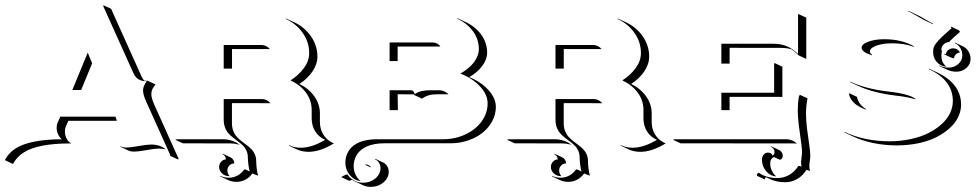

<svg xmlns="http://www.w3.org/2000/svg" viewBox="-46 -543 3791 746"><path d="M-26.4 77.6Q-12.2 51 14.6 33.8Q41.5 16.6 85.8 7.6Q130.1 -1.5 194.3 -2Q184.6 -9.5 179.3 -21.9Q174.1 -34.2 174.1 -46.6Q174.1 -58.1 178 -66.7L188.5 -89.8H402.6L408 -73.7H219.7L210 -52Q206.1 -43.7 206.1 -32.7Q206.1 -18.3 212.6 -5Q219.2 8.3 231.2 14.2Q165 14.2 119.5 22.9Q74 31.7 46.4 49.2Q18.8 66.7 4.6 94.2L-25.4 80.1ZM235.1 -193.4 294.9 -338.6 312 -296.9 269.3 -193.4ZM355.5 -518.3 355.7 -522.7 385.7 -508.8 503.9 -246.1Q508.5 -236.1 514.4 -229.7Q520.8 -228.8 528.3 -228.8L558.3 -214.8Q550 -205.1 546 -196.5Q542 -188 542 -177.7Q542 -161.6 553.5 -136.2L648.2 74.5L645.3 76.4L615.2 62.5L614.7 57.6L521.5 -149.4Q509.8 -175.5 509.8 -191.4Q509.8 -209 524.2 -227.1Q516.1 -227.3 509.8 -228.5Q503.4 -229.7 496.1 -232.9Q488.8 -236.1 482.7 -242.7Q476.6 -249.3 472.2 -259.3ZM420.4 24.4Q430.2 30.3 445.3 30.3Q460 30.3 492.6 24.4Q525.1 18.6 541 18.6Q576.4 18.6 598.1 37.6L594.5 36.9Q582.3 34.2 571.3 34.2Q556.2 34.2 523.3 40.2Q490.5 46.1 475.3 46.1Q462.2 46.1 452.9 42L422.9 27.8Z M634.8 0 642.1 -2H818.8Q838.1 -2 855.5 3.8Q872.8 9.5 885.7 20L880.1 18.3Q865 14.2 848.9 14.2L664.8 13.9ZM805.4 105.5Q805.4 94.5 812.9 85.8Q820.3 77.1 832 76.2Q831.5 69.3 827.8 63.8Q824 58.3 817.9 55.7L819.3 54.2L849.6 68.4Q856.4 71.5 860.4 77.9Q864.3 84.2 864.3 92Q853 92 845.2 100.1Q837.4 108.2 837.4 119.6Q837.4 130.6 844.7 139.6L845 141.6Q828.6 141.6 817 131Q805.4 120.4 805.4 105.5ZM809.3 142.1 809.6 140.1Q825 147.5 843.8 147.5Q861.6 147.5 877.3 138.8Q893.1 130.1 903.3 115Q908 115 914.6 118.7Q921.1 122.3 924.3 123.3Q921.1 112.8 919.1 95.8Q917 78.9 917 69.3Q917 54.7 911.9 43Q906.7 31.2 898.4 23.1Q890.1 14.9 880.1 7.4Q870.1 0 860.1 -7.8Q850.1 -15.6 841.8 -24.8Q833.5 -33.9 828.4 -47.5Q823.2 -61 823.2 -78.1V-158.2H971.7Q990.7 -158.2 1005.1 -141.8Q1002.4 -142.1 999.8 -142.1L855.2 -142.3V-64Q855.2 -47.4 860.5 -33.9Q865.7 -20.5 874 -11.5Q882.3 -2.4 892.3 5.4Q902.3 13.2 912.4 20.6Q922.4 28.1 930.7 36.4Q939 44.7 944.2 56.6Q949.5 68.6 949.5 83.3Q949.5 94.7 951.5 112.3Q953.6 129.9 957.3 139.6Q943.4 135 934.6 130.9Q924.1 146 908 154.8Q891.8 163.6 873.3 163.6Q855 163.6 839.4 156.2ZM823.2 -276.4V-368.2H969.7Q979.5 -368.2 988.2 -363.8Q996.8 -359.4 1002.7 -351.8L999.8 -352.3L855.5 -352.5V-276.4ZM1064.2 -469.5 1065.7 -470.9 1095.9 -457Q1137.5 -437.7 1162.4 -401.7Q1187.3 -365.7 1187.3 -323Q1187.3 -293.7 1168.1 -265.4Q1148.9 -237.1 1117.2 -216.8Q1153.6 -199.2 1175.3 -168.7Q1197 -138.2 1197 -102.1V-68.8Q1197 -42 1210 -20.6Q1222.9 0.7 1245.6 11.5L1251.7 13.9Q1198.2 46.9 1152.6 46.9Q1127.9 46.9 1107.4 37.4L1077.1 23.2L1076.7 20.8Q1097.4 31 1122.6 31Q1166.3 31 1217.3 0.2Q1192.9 -10.3 1179 -32.3Q1165 -54.4 1165 -83V-116.2Q1165 -152.6 1143.2 -182.5Q1121.3 -212.4 1083 -230.7Q1115 -251.2 1135.1 -278.9Q1155.3 -306.6 1155.3 -336.9Q1155.3 -379.4 1130.4 -414.9Q1105.5 -450.4 1064.2 -469.5Z M1280.3 145.3 1283.2 142.8Q1285.2 142.3 1292.1 138.4Q1299.1 134.5 1304 134.5Q1311.5 147.2 1327.8 157.1Q1344 167 1364 167Q1392.3 167 1412.4 150.3Q1432.4 133.5 1432.4 109.9Q1432.4 98.1 1425.9 88.5Q1419.4 78.9 1409.7 75.2L1412.1 74L1442.4 88.1Q1451.9 92.5 1458.1 102.4Q1464.4 112.3 1464.4 124Q1464.4 148.4 1443.8 165.8Q1423.3 183.1 1394 183.1Q1377.9 183.1 1363.5 176.3L1333.5 162.1Q1327.1 159.2 1321.5 155.3Q1314.5 159.2 1310.3 159.2ZM1295.9 88.9Q1295.9 80.6 1297.4 72.4Q1298.8 64.2 1302.7 55.1Q1306.6 45.9 1312.5 37.8Q1318.4 29.8 1328.1 22.3Q1337.9 14.9 1350.2 9.6Q1362.5 4.4 1379.9 1.2Q1397.2 -2 1418 -2H1674.8Q1722.2 -2 1762.3 -20.8Q1802.5 -39.6 1825.6 -71.7Q1848.6 -103.8 1848.6 -141.6Q1848.6 -175.8 1818.8 -207.5Q1789.1 -239.3 1742.7 -257.1Q1760 -266.8 1773.4 -278.2Q1786.9 -289.6 1794.4 -299.6Q1802 -309.6 1806.8 -319.9Q1811.5 -330.3 1813 -337.6Q1814.5 -345 1814.5 -351.6Q1814.5 -391.4 1790.6 -423Q1766.8 -454.6 1727.8 -471.4L1733.2 -471.2L1763.2 -457.3Q1801 -439.7 1823.9 -408.3Q1846.7 -377 1846.7 -337.9Q1846.7 -312 1827.5 -286.5Q1808.3 -261 1777.3 -243.4L1790.3 -237.8Q1830.1 -219.2 1855.3 -189.2Q1880.6 -159.2 1880.6 -127.4Q1880.6 -98.6 1866.7 -72.5Q1852.8 -46.4 1829.2 -27.5Q1805.7 -8.5 1773.2 2.6Q1740.7 13.7 1705.1 13.7H1448.2Q1427.7 13.7 1410.5 16.8Q1393.3 20 1381.2 25.1Q1369.1 30.3 1359.6 37.6Q1350.1 44.9 1344.2 52.7Q1338.4 60.5 1334.7 69.6Q1331.1 78.6 1329.6 86.5Q1328.1 94.5 1328.1 102.5Q1328.1 119.1 1334.7 133.9Q1341.3 148.7 1352.8 158.4L1355 160.6Q1329.8 157.5 1312.9 137Q1295.9 116.5 1295.9 88.9ZM1373.3 97.7 1375.2 95.7Q1387.7 96.7 1395.5 106.7L1393.6 106.9ZM1467.8 -115.2V-192.4H1551.3Q1553.5 -192.4 1555.8 -191.5Q1558.1 -190.7 1561.2 -187Q1564.2 -183.3 1565.2 -177.2Q1571.8 -181.6 1577.3 -184.3Q1582.8 -187 1595.8 -189.7Q1608.9 -192.4 1625.5 -192.4H1660.2Q1670.2 -192.4 1679.9 -188.1Q1689.7 -183.8 1696.5 -177L1694.3 -176.3Q1692.6 -176.8 1690.4 -176.8H1655.3Q1634 -176.8 1620.4 -172.9Q1606.7 -168.9 1593.5 -159.7L1563.5 -173.8Q1563.5 -175 1563.2 -176.3L1499 -176.8L1500 -115.2ZM1467.8 -305.7V-377.9H1635.7Q1644.3 -377.9 1652 -373.9Q1659.7 -369.9 1664.8 -363L1664.1 -362.3H1499V-305.7Z M1923.8 0 1931.2 -2H2107.9Q2127.2 -2 2144.5 3.8Q2161.9 9.5 2174.8 20L2169.2 18.3Q2154.1 14.2 2137.9 14.2L1953.9 13.9ZM2094.5 105.5Q2094.5 94.5 2101.9 85.8Q2109.4 77.1 2121.1 76.2Q2120.6 69.3 2116.8 63.8Q2113 58.3 2106.9 55.7L2108.4 54.2L2138.7 68.4Q2145.5 71.5 2149.4 77.9Q2153.3 84.2 2153.3 92Q2142.1 92 2134.3 100.1Q2126.5 108.2 2126.5 119.6Q2126.5 130.6 2133.8 139.6L2134 141.6Q2117.7 141.6 2106.1 131Q2094.5 120.4 2094.5 105.5ZM2098.4 142.1 2098.6 140.1Q2114 147.5 2132.8 147.5Q2150.6 147.5 2166.4 138.8Q2182.1 130.1 2192.4 115Q2197 115 2203.6 118.7Q2210.2 122.3 2213.4 123.3Q2210.2 112.8 2208.1 95.8Q2206.1 78.9 2206.1 69.3Q2206.1 54.7 2200.9 43Q2195.8 31.2 2187.5 23.1Q2179.2 14.9 2169.2 7.4Q2159.2 0 2149.2 -7.8Q2139.2 -15.6 2130.9 -24.8Q2122.6 -33.9 2117.4 -47.5Q2112.3 -61 2112.3 -78.1V-158.2H2260.7Q2279.8 -158.2 2294.2 -141.8Q2291.5 -142.1 2288.8 -142.1L2144.3 -142.3V-64Q2144.3 -47.4 2149.5 -33.9Q2154.8 -20.5 2163.1 -11.5Q2171.4 -2.4 2181.4 5.4Q2191.4 13.2 2201.4 20.6Q2211.4 28.1 2219.7 36.4Q2228 44.7 2233.3 56.6Q2238.5 68.6 2238.5 83.3Q2238.5 94.7 2240.6 112.3Q2242.7 129.9 2246.3 139.6Q2232.4 135 2223.6 130.9Q2213.1 146 2197 154.8Q2180.9 163.6 2162.4 163.6Q2144 163.6 2128.4 156.2ZM2112.3 -276.4V-368.2H2258.8Q2268.6 -368.2 2277.2 -363.8Q2285.9 -359.4 2291.7 -351.8L2288.8 -352.3L2144.5 -352.5V-276.4ZM2353.3 -469.5 2354.7 -470.9 2385 -457Q2426.5 -437.7 2451.4 -401.7Q2476.3 -365.7 2476.3 -323Q2476.3 -293.7 2457.2 -265.4Q2438 -237.1 2406.2 -216.8Q2442.6 -199.2 2464.4 -168.7Q2486.1 -138.2 2486.1 -102.1V-68.8Q2486.1 -42 2499 -20.6Q2512 0.7 2534.7 11.5L2540.8 13.9Q2487.3 46.9 2441.7 46.9Q2417 46.9 2396.5 37.4L2366.2 23.2L2365.7 20.8Q2386.5 31 2411.6 31Q2455.3 31 2506.3 0.2Q2481.9 -10.3 2468 -32.3Q2454.1 -54.4 2454.1 -83V-116.2Q2454.1 -152.6 2432.3 -182.5Q2410.4 -212.4 2372.1 -230.7Q2404.1 -251.2 2424.2 -278.9Q2444.3 -306.6 2444.3 -336.9Q2444.3 -379.4 2419.4 -414.9Q2394.5 -450.4 2353.3 -469.5Z M2568.4 0 2576.2 -2H3007.8Q3020.3 -2 3031.5 2.7Q3042.7 7.3 3050.8 15.6L3047.1 14.6Q3042.7 13.9 3037.8 14.2L2598.4 13.9ZM2756.8 -115.2V-182.6H2961.9V-295.9L2963.9 -297.9L2993.9 -283.7V-166.5L2788.8 -166.7V-115.2ZM2756.8 -295.9V-373H2959Q2987.8 -373 3011 -363.4Q3034.2 -353.8 3054.7 -333V-486.3L3056.6 -488.3L3086.7 -474.4V-314L3056.6 -328.1Q3043.2 -342.5 3029.3 -351.6Q3011.2 -356.9 2989 -356.9L2788.8 -357.2V-295.9ZM2894.5 135.5Q2896.2 131.3 2901.6 127.9Q2930.7 148.7 2974.6 148.7Q2999.3 148.7 3020.3 136.6Q3041.3 124.5 3054.7 103.5Q3055.2 102.5 3056.2 102.1Q3057.1 101.6 3057.9 101.6H3058.6Q3062.5 101.6 3068.4 104.5Q3066.4 94.7 3066.4 87.9Q3066.4 83 3068.4 67.4Q3070.3 55.7 3070.3 48.1Q3070.3 31.5 3062 -24.4Q3053.7 -80.3 3053.7 -115.2Q3053.7 -142.3 3058.1 -167.5L3061.5 -174.8L3091.6 -160.9Q3085.7 -132.6 3085.7 -101.1Q3085.7 -74 3089.8 -41.6Q3094 -9.3 3098.1 18.4Q3102.3 46.1 3102.3 62Q3102.3 72 3100.5 82Q3098.6 92 3098.6 101.6Q3098.6 112.5 3101.3 122.1Q3099.6 120.8 3097.4 120.1Q3092 117.7 3089.1 117.4Q3086.9 117.4 3086.2 118.7Q3072.8 139.9 3051.4 152.5Q3030 165 3004.9 165Q2972.2 165 2947.5 153.6L2930.2 145.5Q2925.8 148.9 2925.8 154.3L2895.8 140.4ZM2914.6 77.1Q2914.6 65.7 2921.4 57.7Q2928.2 49.8 2938 49.8Q2943.4 49.8 2948.7 52.6Q2954.1 55.4 2955.3 61.3Q2958.7 60.3 2961.1 56.6Q2963.4 53 2963.4 47.9Q2963.4 40.8 2959.1 35Q2954.8 29.3 2947.8 26.4L2950 25.4L2980.2 39.3Q2987.1 42.5 2991.2 48.6Q2995.4 54.7 2995.4 61.8Q2995.4 68.4 2991.9 73Q2988.5 77.6 2983.6 77.6L2961.2 67.1Q2954.6 69.6 2950.6 76Q2946.5 82.5 2946.5 91.3Q2946.5 106 2952.3 118.8Q2958 131.6 2967.8 140.4L2969.7 142.6Q2946.3 140.6 2930.4 121.7Q2914.6 102.8 2914.6 77.1Z M3234.6 -30.8Q3312.5 5.9 3410.2 5.9Q3453.9 5.9 3493 -2.7Q3532.2 -11.2 3561.6 -26.1Q3591.1 -41 3612.7 -60.7Q3634.3 -80.3 3645.3 -103.4Q3656.2 -126.5 3656.2 -150.4Q3656.2 -231 3563.2 -274.4L3564.2 -276.1L3594.2 -262Q3688.2 -218 3688.2 -136.2Q3688.2 -111.8 3677.1 -88.5Q3666 -65.2 3644.2 -45.3Q3622.3 -25.4 3592.7 -10.3Q3563 4.9 3523.6 13.3Q3484.1 21.7 3440.2 22Q3342.8 22 3264.9 -14.4L3234.9 -28.6ZM3252.7 -177 3253.9 -180.7 3283.9 -166.5Q3288.6 -137.9 3319.3 -118.9L3318.4 -117.2Q3261.5 -137.2 3252.7 -177ZM3257.3 -223.6 3257.8 -225.6Q3317.9 -197.5 3404.5 -187.5Q3487.3 -178.2 3511.5 -158.4L3509.5 -157.5Q3481.2 -166.3 3434.3 -171.6Q3347.7 -181.6 3287.6 -209.7ZM3301.8 -357.4Q3301.8 -371.6 3328 -381.1Q3354.2 -390.6 3389.6 -390.6Q3457.5 -390.6 3506.1 -362.5L3504.6 -361.1Q3467.5 -374.8 3419.7 -374.8Q3395.8 -374.8 3376 -370.4Q3356.2 -366 3345 -358.8Q3333.7 -351.6 3333.7 -343.5Q3333.7 -336.7 3342.3 -330.1V-327.9Q3301.8 -340.6 3301.8 -357.4ZM3482.4 -499.3 3482.9 -501.2Q3484.4 -500.5 3486.1 -499.8L3516.1 -485.8Q3527.6 -480.5 3550.3 -467Q3573 -453.6 3579.8 -450.7L3578.6 -449Q3577.6 -449.5 3566.8 -454.6Q3555.9 -459.7 3549.6 -462.6Q3542.5 -465.8 3518.6 -479.9Q3494.6 -493.9 3482.4 -499.3ZM3579.6 -340.6Q3579.6 -350.8 3581.4 -357.5Q3583.3 -364.3 3591.1 -374.9Q3598.9 -385.5 3612.4 -398.4Q3626 -411.4 3651.6 -433.8L3648.4 -437.3L3648.7 -439.9L3679 -425.8L3684.3 -419.4Q3656.7 -395.3 3642.8 -381.8L3644.8 -379.9Q3631.1 -379.9 3621.5 -371.5Q3611.8 -363 3611.8 -351.3Q3611.8 -346.7 3614 -342.5L3613 -340.6Q3611.6 -334.7 3611.6 -326.4Q3611.6 -301.5 3628.7 -286.1L3630.4 -283.7Q3607.4 -286.6 3593.5 -302.4Q3579.6 -318.1 3579.6 -340.6ZM3603 -288.8Q3620.4 -280.3 3639.6 -280.3Q3661.6 -280.3 3677.4 -294.3Q3693.1 -308.3 3693.1 -328.1Q3693.1 -344 3684.9 -356.8Q3676.8 -369.6 3663.6 -375.7L3664.8 -377.4L3694.8 -363.3Q3708.3 -356.9 3716.7 -343.6Q3725.1 -330.3 3725.1 -314Q3725.1 -293.5 3708.9 -278.9Q3692.6 -264.4 3669.7 -264.4Q3651.1 -264.4 3634.3 -272.2L3604 -286.1ZM3622.1 -332.5 3622.6 -334.5Q3625.7 -333 3629.4 -332.5Q3630.4 -342 3638.5 -348.6Q3646.7 -355.2 3657.7 -355.2Q3666.3 -355.2 3673.3 -350.8Q3680.4 -346.4 3684.1 -339.1L3682.1 -338.9Q3673.1 -337.2 3667.1 -330.8Q3661.1 -324.5 3661.1 -316.4Q3657.5 -316.4 3651 -318.8Q3644.5 -321.3 3639 -324Q3633.5 -326.7 3622.1 -332.5Z"/></svg>

Font: AgreloyOut1
Style: Medium
Weight: 400
Designer: gluk
Foundry: gluk
Version: Version 0.27